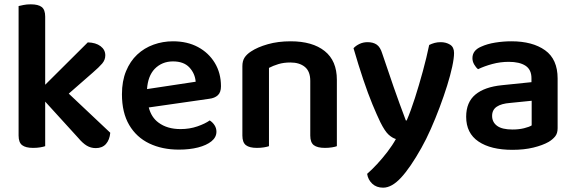

<svg xmlns="http://www.w3.org/2000/svg" viewBox="-20 -678 2661 888"><path d="M189 -2Q181 1 166 3.5Q151 6 133 6Q99 6 82.5 -6.5Q66 -19 66 -51V-650Q74 -652 89 -655Q104 -658 122 -658Q157 -658 173 -645.5Q189 -633 189 -601V-286L386 -482Q423 -481 445 -464.5Q467 -448 467 -422Q467 -401 452.5 -384Q438 -367 409 -342L298 -245L490 -64Q487 -31 470 -12Q453 7 423 7Q400 7 381 -4.5Q362 -16 342 -40L189 -208Z M668 -181Q680 -135 713 -111Q753 -81 815 -81Q857 -81 893 -93.5Q929 -106 950 -121Q964 -112 972.5 -98.5Q981 -85 981 -69Q981 -43 958 -24.5Q935 -6 896 4Q857 14 807 14Q730 14 670.5 -14.5Q611 -43 577.5 -100Q544 -157 544 -242Q544 -303 563 -349Q582 -395 614.5 -425.5Q647 -456 690 -471.5Q733 -487 780 -487Q846 -487 895.5 -460.5Q945 -434 973.5 -387Q1002 -340 1002 -279Q1002 -251 987.5 -237.5Q973 -224 947 -221ZM885 -300Q882 -338 856 -366Q830 -394 780 -394Q729 -394 695 -359Q664 -326 660 -266Z M1538 -309V-2Q1531 1 1515.5 3.5Q1500 6 1483 6Q1448 6 1431.5 -6.5Q1415 -19 1415 -51V-304Q1415 -348 1390 -368.5Q1365 -389 1323 -389Q1292 -389 1267.5 -381.5Q1243 -374 1224 -364V-2Q1216 1 1201 3.5Q1186 6 1168 6Q1134 6 1117.5 -6.5Q1101 -19 1101 -51V-372Q1101 -396 1111 -411.5Q1121 -427 1141 -440Q1171 -460 1218.5 -473.5Q1266 -487 1324 -487Q1425 -487 1481.5 -442Q1538 -397 1538 -309Z M1739 -113Q1723 -146 1702.5 -195.5Q1682 -245 1660 -310.5Q1638 -376 1615 -455Q1626 -467 1643 -475Q1660 -483 1680 -483Q1706 -483 1722.5 -471.5Q1739 -460 1748 -430Q1774 -352 1800.5 -276Q1827 -200 1857 -121H1861Q1880 -165 1899 -224.5Q1918 -284 1935.5 -348Q1953 -412 1965 -470Q1977 -476 1990 -479.5Q2003 -483 2018 -483Q2043 -483 2061.5 -471.5Q2080 -460 2080 -433Q2080 -409 2071.5 -369.5Q2063 -330 2048 -282Q2033 -234 2013.5 -182Q1994 -130 1972.5 -81.5Q1951 -33 1929 6Q1878 97 1835 143.5Q1792 190 1752 190Q1721 190 1701.5 171.5Q1682 153 1678 126Q1700 107 1724.5 80.5Q1749 54 1772 24Q1795 -6 1811 -35Q1794 -40 1777 -55.5Q1760 -71 1739 -113Z M2345 -487Q2443 -487 2501 -445.5Q2559 -404 2559 -315V-85Q2559 -61 2547.5 -47Q2536 -33 2518 -22Q2490 -6 2447 4.5Q2404 15 2350 15Q2250 15 2193 -23.5Q2136 -62 2136 -138Q2136 -205 2178.5 -240.5Q2221 -276 2302 -284L2438 -298V-316Q2438 -356 2410.5 -374Q2383 -392 2333 -392Q2294 -392 2257 -382Q2220 -372 2191 -358Q2181 -366 2173 -380Q2165 -394 2165 -409Q2165 -445 2205 -462Q2233 -475 2270.5 -481Q2308 -487 2345 -487ZM2350 -79Q2380 -79 2404 -85Q2428 -91 2439 -98V-212L2340 -202Q2299 -199 2277.5 -184.5Q2256 -170 2256 -142Q2256 -113 2279 -96Q2302 -79 2350 -79Z"/></svg>

Font: Baloo Bhaijaan 2 SemiBold
Style: Regular
Weight: 600
Designer: Sanskriti Dholi, Noopur Datye and Ek Type
Foundry: Ek Type
Version: Version 1.700